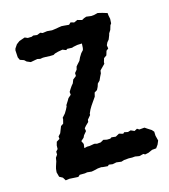

<svg xmlns="http://www.w3.org/2000/svg" viewBox="-129 -775 779 883"><g transform="rotate(-20 261.0 -333.5)"><path d="M98 5 64 0 46 1 38 -15 23 -25 19 -48 22 -64 26 -75 35 -96 39 -112 49 -124 50 -138 60 -147 62 -164 68 -180 84 -188V-200L96 -211L104 -227L111 -241L124 -248L131 -268V-274L147 -289L158 -304L166 -317L167 -323L180 -340L187 -350L202 -361V-375L211 -387L220 -398L229 -407L237 -423L254 -434L255 -448L267 -460L272 -474L279 -481L293 -494L301 -508L313 -524L325 -535L328 -544L331 -565L309 -566L290 -564L282 -562L259 -565L253 -561L237 -569L215 -567L199 -564L190 -560L174 -561L151 -564L140 -565L127 -564L114 -568L102 -567L81 -565L64 -574L55 -584L37 -592L32 -606L33 -640L36 -648L49 -664L65 -674L93 -681L106 -674L125 -673L133 -676L151 -672L168 -677L178 -672L200 -673L223 -669L245 -670L254 -671L270 -672L283 -670L305 -666L315 -674L331 -668L348 -674L369 -666L380 -671L392 -674L415 -669H428L447 -672L468 -665L490 -656V-645L492 -627L489 -606L483 -599L475 -579L465 -566L462 -558L453 -540L443 -530L436 -518L437 -502L426 -495L418 -475L404 -467L397 -450L396 -442L377 -426L369 -419L366 -406L358 -393L349 -377L337 -367L331 -353L323 -340L309 -333L303 -315L293 -303L288 -297L274 -280L264 -266L255 -250L254 -243L237 -226L235 -216L219 -203L210 -194L211 -180L196 -165L190 -155L175 -144L181 -128L177 -109L191 -111L203 -110L227 -112L239 -108H257L272 -115L288 -110L304 -109L311 -113L331 -109L349 -117L368 -110L374 -115L391 -110L405 -113L421 -104L435 -110L444 -103H469L480 -94L497 -81L505 -70L504 -51L508 -26L499 -9L487 5H467L447 12L430 14L423 9L402 12L383 7H369L353 5H330L316 8L293 3L274 5L257 1L250 6L227 2L220 0H203L191 2L172 4L151 0L140 1L115 -1L106 6Z"/></g></svg>

Font: Winky Rough Medium
Style: Regular
Weight: 500
Designer: Simon Atzbach
Foundry: typofactur
Version: Version 1.206; ttfautohint (v1.8.4.7-5d5b)